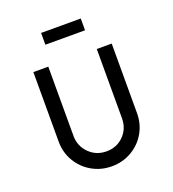

<svg xmlns="http://www.w3.org/2000/svg" viewBox="-126 -764 782 870"><g transform="rotate(-20 265.5 -329.0)"><path d="M76.7 -177.8V-513H148.7V-179.3Q148.7 -129.9 182.6 -96Q216.6 -62 265.9 -62Q316 -62 349.2 -95.6Q382.5 -129.2 382.5 -179.3V-513H454.5V-177.8Q454.5 -125.5 429.6 -82.7Q404.7 -39.8 361.4 -14.9Q318.2 10 265.9 10Q213.7 10 170.4 -14.9Q127.2 -39.8 101.9 -82.7Q76.7 -125.5 76.7 -177.8ZM170.3 -667.7H361.6V-610.9H170.3Z"/></g></svg>

Font: Lineal Thin
Style: Regular
Weight: 200
Designer: Created by Frank Adebiaye with contributions from Anton Moglia & Ariel Martín Pérez
Created by Frank ADEBIAYE with FontF
Foundry: Velvetyne Type Foundry
Version: Version 2.000;Glyphs 3.2 (3227)